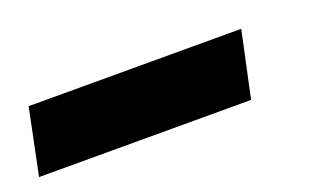

<svg xmlns="http://www.w3.org/2000/svg" viewBox="-131 -40 548 331"><g transform="rotate(-20 143.5 125.5)"><path d="M-74 65H316L290 186H-99Z"/></g></svg>

Font: Noto Sans UI CondBlack
Style: Italic
Weight: 900
Width: 3
Italic angle: -12°
Designer: Monotype Design Team
Foundry: Monotype Imaging Inc.
Version: Version 1.001